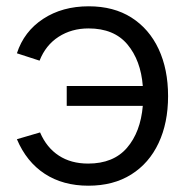

<svg xmlns="http://www.w3.org/2000/svg" viewBox="-20 -575 594 610"><path d="M260.7 15Q180.2 15 122.2 -22.8Q64.2 -60.7 33.7 -132.7L107.3 -154.3Q128 -106 166.8 -80.7Q205.5 -55.3 260 -55.3Q340.2 -55.3 383.3 -105.2Q426.5 -155.2 433.7 -238.7H192V-301.7H433.7Q427.3 -383.2 384.8 -433.9Q342.3 -484.7 261.3 -484.7Q207.5 -484.7 166.2 -458.1Q125 -431.5 105.7 -382.3L33.7 -405.7Q56.3 -475.2 117.2 -515.1Q178 -555 262 -555Q341.2 -555 397.6 -519.2Q454 -483.3 484 -419.1Q514 -354.8 514 -269.7Q514 -184.5 483.8 -120.4Q453.7 -56.3 397 -20.7Q340.3 15 260.7 15Z"/></svg>

Font: Manrope ExtraLight
Style: Regular
Weight: 200
Designer: Mikhail Sharanda
Foundry: Mikhail Sharanda
Version: Version 4.505